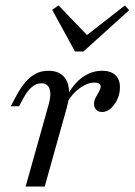

<svg xmlns="http://www.w3.org/2000/svg" viewBox="-20 -686 495 706"><path d="M74.2 0 158.9 -301.6Q169.4 -338.7 162.1 -359.3Q154.8 -379.8 132.3 -379.8Q113.7 -379.8 97.2 -366.1Q80.6 -352.4 66.1 -325L50 -295.2H19.4L37.9 -329.8Q54 -360.5 71.8 -381.9Q89.5 -403.2 110.5 -414.5Q131.5 -425.8 157.3 -425.8Q191.1 -425.8 210.1 -408.9Q229 -391.9 233.1 -361.7Q237.1 -331.5 225.8 -291.1L144.4 0ZM355.6 -274.2Q341.9 -274.2 333.9 -282.7Q325.8 -291.1 325.8 -304Q325.8 -316.1 331.9 -327.4Q337.9 -338.7 344 -349.2Q350 -359.7 350 -368.5Q350 -382.3 326.6 -382.3Q301.6 -382.3 273.4 -362.1Q245.2 -341.9 225.8 -307.3L226.6 -333.1Q250 -378.2 283.5 -402Q316.9 -425.8 355.6 -425.8Q387.1 -425.8 404 -410.1Q421 -394.4 421 -365.3Q421 -341.9 411.7 -321.4Q402.4 -300.8 387.5 -287.5Q372.6 -274.2 355.6 -274.2ZM439.5 -666.1 454.8 -648.4 287.1 -496.8H255.6L171.8 -650L195.2 -666.1L315.3 -541.1L278.2 -540.3Z"/></svg>

Font: Playfair 12pt Light
Style: Italic
Weight: 300
Italic angle: -15.6°
Designer: Claus Eggers Sørensen
Foundry: Claus Eggers Sørensen
Version: Version 2.000;gftools[0.9.28]